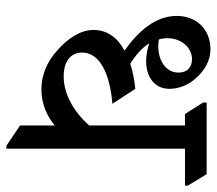

<svg xmlns="http://www.w3.org/2000/svg" viewBox="-59 -616 681 603"><g transform="rotate(90 281.5 -314.5)"><path d="M261 -104C309 -104 348 -124 374 -146V-37L438 6H447V-555H563V-564L527 -623H302V-612L338 -555H374V-254C333 -208 278 -174 220 -174C170 -174 145 -198 145 -232C145 -286 209 -319 306 -327L259 -399C231 -396 204 -391 180 -383C152 -401 130 -420 116 -443C133 -437 152 -433 173 -433C221 -433 259 -459 259 -506C259 -537 246 -568 224 -591C201 -617 169 -635 135 -635C74 -635 30 -593 30 -529C30 -463 77 -409 139 -365C99 -344 74 -311 74 -268C74 -226 102 -186 136 -156C173 -121 217 -104 261 -104ZM100 -500C100 -544 130 -577 166 -577C193 -577 208 -560 208 -535C208 -495 171 -471 124 -471C116 -471 110 -472 104 -473C101 -482 100 -491 100 -500Z"/></g></svg>

Font: Noto Serif Devanagari SemiCondensed
Style: Regular
Weight: 400
Width: 4
Designer: Universal Thirst, Indian Type Foundry and the Monotype Design Team
Foundry: Monotype Imaging Inc.
Version: Version 2.004